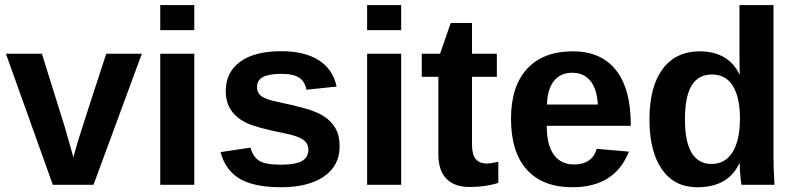

<svg xmlns="http://www.w3.org/2000/svg" viewBox="-20 -745 3208 774"><path d="M356.9 0H192.9L3.9 -528.3H148.9L241.2 -232.9Q248.5 -208.5 275.9 -110.8Q280.8 -130.9 295.9 -181.2Q311 -231.4 408.2 -528.3H551.8Z M626 -623.5V-724.6H763.2V-623.5ZM626 0V-528.3H763.2V0Z M1349.1 -154.3Q1349.1 -77.6 1286.4 -33.9Q1223.6 9.8 1112.8 9.8Q1003.9 9.8 946 -24.7Q888.2 -59.1 869.1 -131.8L989.7 -149.9Q1000 -112.3 1025.1 -96.7Q1050.3 -81.1 1112.8 -81.1Q1170.4 -81.1 1196.8 -95.7Q1223.1 -110.4 1223.1 -141.6Q1223.1 -167 1201.9 -181.9Q1180.7 -196.8 1129.9 -207Q1013.7 -230 973.1 -249.8Q932.6 -269.5 911.4 -301Q890.1 -332.5 890.1 -378.4Q890.1 -454.1 948.5 -496.3Q1006.8 -538.6 1113.8 -538.6Q1208 -538.6 1265.4 -502Q1322.8 -465.3 1336.9 -396L1215.3 -383.3Q1209.5 -415.5 1186.5 -431.4Q1163.6 -447.3 1113.8 -447.3Q1064.9 -447.3 1040.5 -434.8Q1016.1 -422.4 1016.1 -393.1Q1016.1 -370.1 1034.9 -356.7Q1053.7 -343.3 1098.1 -334.5Q1160.2 -321.8 1208.3 -308.3Q1256.3 -294.9 1285.4 -276.4Q1314.5 -257.8 1331.8 -228.8Q1349.1 -199.7 1349.1 -154.3Z M1460 -623.5V-724.6H1597.2V-623.5ZM1460 0V-528.3H1597.2V0Z M1873 8.8Q1812.5 8.8 1779.8 -24.2Q1747.1 -57.1 1747.1 -124V-435.5H1680.2V-528.3H1753.9L1796.9 -652.3H1882.8V-528.3H1982.9V-435.5H1882.8V-161.1Q1882.8 -122.6 1897.5 -104.2Q1912.1 -85.9 1942.9 -85.9Q1959 -85.9 1988.8 -92.8V-7.8Q1938 8.8 1873 8.8Z M2287.1 9.8Q2168 9.8 2104 -60.8Q2040 -131.3 2040 -266.6Q2040 -397.5 2105 -467.8Q2169.9 -538.1 2289.1 -538.1Q2402.8 -538.1 2462.9 -462.6Q2522.9 -387.2 2522.9 -241.7V-237.8H2184.1Q2184.1 -160.6 2212.6 -121.3Q2241.2 -82 2293.9 -82Q2366.7 -82 2385.7 -145L2515.1 -133.8Q2459 9.8 2287.1 9.8ZM2287.1 -451.7Q2238.8 -451.7 2212.6 -418Q2186.5 -384.3 2185.1 -323.7H2390.1Q2386.2 -387.7 2359.4 -419.7Q2332.5 -451.7 2287.1 -451.7Z M2969.2 0Q2967.3 -7.3 2964.6 -36.9Q2961.9 -66.4 2961.9 -85.9H2960Q2915.5 9.8 2791 9.8Q2698.7 9.8 2648.4 -62.3Q2598.1 -134.3 2598.1 -263.7Q2598.1 -395 2651.1 -466.6Q2704.1 -538.1 2801.3 -538.1Q2857.4 -538.1 2898.2 -514.6Q2939 -491.2 2960.9 -444.8H2961.9L2960.9 -531.7V-724.6H3098.1V-115.2Q3098.1 -66.4 3102.1 0ZM2962.9 -267.1Q2962.9 -352.5 2934.3 -398.7Q2905.8 -444.8 2850.1 -444.8Q2794.9 -444.8 2768.1 -400.1Q2741.2 -355.5 2741.2 -263.7Q2741.2 -84 2849.1 -84Q2903.3 -84 2933.1 -131.6Q2962.9 -179.2 2962.9 -267.1Z"/></svg>

Font: TypoPRO Liberation Sans
Style: Bold
Weight: 700
Designer: Steve Matteson
Foundry: Ascender Corporation
Version: Version 2.00.1